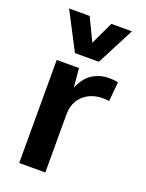

<svg xmlns="http://www.w3.org/2000/svg" viewBox="-147 -854 701 925"><g transform="rotate(20 203.5 -391.0)"><path d="M71.3 0V-528.3H185.5L194.3 -431.2Q219.7 -488.8 257.3 -510.7Q294.9 -532.7 336.9 -532.7Q349.6 -532.7 361.6 -531.7Q373.5 -530.8 385.3 -528.3L376.5 -428.7Q368.2 -429.7 359.9 -430.4Q351.6 -431.2 345.2 -431.2Q303.7 -431.2 272.2 -414.8Q240.7 -398.4 222.9 -368.7Q205.1 -338.9 205.1 -298.3V0ZM142.6 -589.4 42.5 -781.7H147.9L204.1 -665L259.3 -781.7H364.7L265.1 -589.4Z"/></g></svg>

Font: Comme SemiBold
Style: Regular
Weight: 600
Version: Version 1.000;gftools[0.9.27]